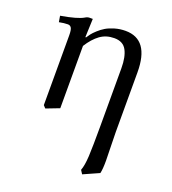

<svg xmlns="http://www.w3.org/2000/svg" viewBox="-125 -538 779 868"><g transform="rotate(20 264.0 -103.5)"><path d="M445.8 3.4Q445.8 30.3 447.3 76.4Q448.7 122.6 448.7 140.6Q448.7 181.2 443.8 201.2L368.2 234.9L356.9 217.3Q366.2 193.4 368.7 147Q371.1 100.6 371.1 3.4V-276.4Q371.1 -331.1 354.2 -362.3Q337.4 -393.6 295.4 -393.6Q255.9 -393.6 227.1 -372.6Q198.2 -351.6 173.3 -312V-12.2L109.9 12.2L98.6 0V-335.4Q98.6 -361.8 93 -371.1Q87.4 -380.4 76.2 -380.4Q58.6 -380.4 34.2 -375.5L29.3 -404.8Q109.4 -418.5 137.7 -435.5Q147.5 -441.9 158.2 -441.9H173.3L169.9 -353H173.3Q179.2 -362.3 186.3 -371.6Q193.4 -380.9 208 -394.3Q222.7 -407.7 239 -417.5Q255.4 -427.2 280 -434.6Q304.7 -441.9 331.5 -441.9Q445.8 -441.9 445.8 -283.7Z"/></g></svg>

Font: Libertinage
Style: l
Weight: 400
Designer: OSP
Foundry: OSP
Version: Version 1.0; 2008; OFL relea